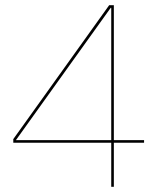

<svg xmlns="http://www.w3.org/2000/svg" viewBox="-20 -717 600 737"><path d="M407 -169H31V-183L399 -697H417V-179H533V-169H417V0H407ZM407 -179V-687H405L41 -179Z"/></svg>

Font: HK Grotesk Thin
Style: Regular
Weight: 100
Designer: Alfredo Marco Pradil
Foundry: Hanken Design Co.
Version: Version 3.001